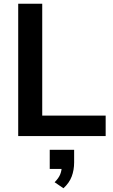

<svg xmlns="http://www.w3.org/2000/svg" viewBox="-20 -725 602 1023"><path d="M77 0V-705H205V-109H543V0ZM318 278 271 246Q293 224 301 203.5Q309 183 309 160L336 175H245V73H375V140Q375 181 362 215.5Q349 250 318 278Z"/></svg>

Font: Nunito Sans 12pt ExtraLight
Style: Regular
Weight: 200
Designer: Vernon Adams
Foundry: Vernon Adams
Version: Version 3.101;gftools[0.9.27]